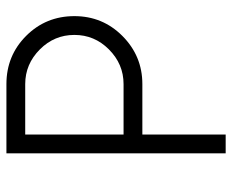

<svg xmlns="http://www.w3.org/2000/svg" viewBox="-84 -656 740 613"><g transform="rotate(-90 286.5 -350.0)"><path d="M103 -700V0H163V-266H324Q414 -266 478 -330Q541 -393 541 -483Q541 -574 478 -637Q415 -700 324 -700ZM163 -640H324Q388 -640 435 -593Q481 -547 481 -483Q481 -419 435 -373Q388 -326 324 -326H163Z"/></g></svg>

Font: Unageo Variable
Style: Regular
Weight: 300
Designer: Richard Sepsi
Foundry: Richard Sepsi
Version: Version 2.200